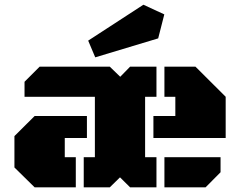

<svg xmlns="http://www.w3.org/2000/svg" viewBox="-20 -805 1031 825"><path d="M339.8 0V-129.4H387.7V-389.2H85.4V-453.6L150.4 -518.6H451.7L496.6 -475.1L539.1 -518.6H652.3V-389.2H603.5V-129.4H652.3V0H539.1L495.6 -43L451.7 0ZM639.2 -211.9V-306.6H733.4V-389.2H686.5V-518.6H819.8L949.7 -389.2V-211.9ZM128.9 0 42 -85.4V-220.2L128.9 -306.6H353.5V-211.9H258.3V-129.4H305.7V0ZM686.5 0V-129.4H927.7V-64.9L863.3 0ZM389.2 -558.6 358.9 -630.4 596.2 -784.7 686 -743.2 659.7 -640.1Z"/></svg>

Font: Black Ops One
Style: Regular
Weight: 400
Designer: James Grieshaber, Eben Sorkin
Foundry: Sorkin Type Co.
Version: Version 1.004; ttfautohint (v1.8.4.7-5d5b)